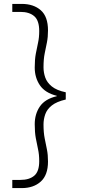

<svg xmlns="http://www.w3.org/2000/svg" viewBox="-20 -831 438 984"><path d="M91 133H43V91H85Q130 91 155.5 69.5Q181 48 181 -5Q181 -39 175 -66Q169 -93 163.5 -123Q158 -153 158 -194Q158 -247 184.5 -285.5Q211 -324 271 -338V-340Q211 -355 184.5 -394Q158 -433 158 -485Q158 -526 163.5 -555.5Q169 -585 175 -612Q181 -639 181 -672Q181 -726 155.5 -748Q130 -770 85 -770H43V-811H91Q152 -811 189 -778.5Q226 -746 226 -675Q226 -641 220.5 -613.5Q215 -586 209 -557Q203 -528 203 -486Q203 -459 212 -433.5Q221 -408 245.5 -388Q270 -368 317 -358V-321Q270 -310 245.5 -290.5Q221 -271 212 -245.5Q203 -220 203 -193Q203 -152 209 -122Q215 -92 220.5 -65Q226 -38 226 -3Q226 66 189 99.5Q152 133 91 133Z"/></svg>

Font: DM Sans 17pt ExtraLight
Style: Regular
Weight: 250
Version: Version 4.004;gftools[0.9.30]